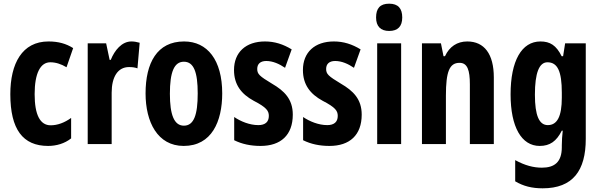

<svg xmlns="http://www.w3.org/2000/svg" viewBox="-20 -782 3255 1042"><path d="M241 10C286 10 331 -3 366 -31V-142C330 -116 292 -102 255 -102C198 -102 168 -158 168 -271C168 -384 199 -444 253 -444C282 -444 311 -435 341 -417L377 -521C339 -545 297 -557 243 -557C100 -557 36 -437 36 -271C36 -80 104 10 241 10Z M693 -557C641 -557 602 -509 581 -457H575L556 -547H456V0H586V-279C586 -364 619 -418 680 -418C698 -418 713 -416 726 -411L738 -550C720 -555 707 -557 693 -557Z M1186 -275C1186 -457 1105 -557 979 -557C832 -557 770 -440 770 -275C770 -120 835 10 977 10C1129 10 1186 -123 1186 -275ZM902 -273C902 -391 925 -447 978 -447C1032 -447 1053 -390 1053 -275C1053 -158 1032 -100 978 -100C925 -100 902 -159 902 -273Z M1569 -160C1569 -244 1523 -289 1456 -328C1388 -369 1376 -380 1376 -408C1376 -435 1393 -451 1425 -451C1461 -451 1496 -435 1527 -414L1563 -514C1517 -542 1471 -557 1418 -557C1314 -557 1250 -498 1250 -402C1250 -323 1289 -272 1357 -235C1427 -199 1439 -180 1439 -153C1439 -120 1419 -103 1382 -103C1335 -103 1286 -123 1251 -147V-21C1293 0 1341 10 1394 10C1504 10 1569 -49 1569 -160Z M1943 -160C1943 -244 1897 -289 1830 -328C1762 -369 1750 -380 1750 -408C1750 -435 1767 -451 1799 -451C1835 -451 1870 -435 1901 -414L1937 -514C1891 -542 1845 -557 1792 -557C1688 -557 1624 -498 1624 -402C1624 -323 1663 -272 1731 -235C1801 -199 1813 -180 1813 -153C1813 -120 1793 -103 1756 -103C1709 -103 1660 -123 1625 -147V-21C1667 0 1715 10 1768 10C1878 10 1943 -49 1943 -160Z M2092 -762C2043 -762 2021 -737 2021 -687C2021 -639 2046 -614 2092 -614C2139 -614 2163 -639 2163 -687C2163 -736 2141 -762 2092 -762ZM2157 -547H2027V0H2157Z M2516 -557C2461 -557 2419 -529 2395 -477H2387L2373 -547H2270V0H2400V-263C2400 -393 2419 -441 2474 -441C2517 -441 2530 -401 2530 -324V0H2660V-362C2660 -489 2608 -557 2516 -557Z M2913 -557C2811 -557 2751 -452 2751 -270C2751 -93 2810 10 2909 10C2964 10 3000 -15 3029 -73H3034C3031 -48 3029 -15 3029 7V17C3029 98 2989 128 2921 128C2875 128 2829 116 2776 87V202C2820 228 2866 240 2925 240C3089 240 3159 144 3159 -28V-547H3047L3036 -477H3028C2999 -536 2965 -557 2913 -557ZM2951 -444C3006 -444 3029 -395 3029 -279V-252C3029 -150 3004 -103 2953 -103C2906 -103 2883 -155 2883 -268C2883 -386 2906 -444 2951 -444Z"/></svg>

Font: Noto Sans Arabic UI XCn
Style: Bold
Weight: 700
Width: 2
Designer: Monotype Design Team, Nadine Chahine and Nizar Qandah
Foundry: Monotype Imaging Inc.
Version: Version 2.010